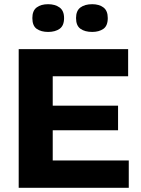

<svg xmlns="http://www.w3.org/2000/svg" viewBox="-20 -894 672 914"><path d="M69 0V-660H231V0ZM186 0V-130H593V0ZM186 -274V-391H542V-274ZM186 -531V-660H590V-531ZM419 -742Q384 -742 363 -757Q342 -772 342 -808Q342 -843 363 -858.5Q384 -874 419 -874Q452 -874 472.5 -858.5Q493 -843 493 -808Q493 -771 472 -756.5Q451 -742 419 -742ZM209 -742Q176 -742 155 -756.5Q134 -771 134 -808Q134 -843 154.5 -858.5Q175 -874 209 -874Q242 -874 263.5 -858.5Q285 -843 285 -808Q285 -772 264 -757Q243 -742 209 -742Z"/></svg>

Font: Bricolage Grotesque 96pt ExtraBold ExtraBold
Style: Regular
Weight: 800
Version: Version 1.001;gftools[0.9.33.dev8+g029e19f]